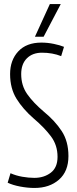

<svg xmlns="http://www.w3.org/2000/svg" viewBox="-20 -921 382 951"><path d="M297 -689 283 -643Q240 -660 188 -660Q141 -660 113 -632Q85 -604 85 -554Q85 -497 115 -454.5Q145 -412 197 -368Q252 -323 285.5 -272Q319 -221 319 -148Q319 -72 272 -31Q225 10 151 10Q117 10 80 3Q43 -4 18 -16L32 -63Q59 -51 90.5 -45.5Q122 -40 150 -40Q198 -40 231.5 -65.5Q265 -91 265 -144Q265 -202 232.5 -245.5Q200 -289 147 -334Q94 -380 62 -431.5Q30 -483 30 -554Q30 -623 70.5 -666.5Q111 -710 185 -710Q216 -710 247 -703.5Q278 -697 297 -689ZM153 -739 227 -901H281L196 -739Z"/></svg>

Font: Georama Condensed Light
Style: Regular
Weight: 300
Width: 3
Designer: Jean-Baptiste Levee
Foundry: Production Type
Version: Version 1.000